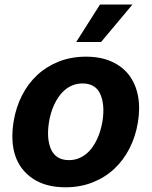

<svg xmlns="http://www.w3.org/2000/svg" viewBox="-20 -797 654 828"><path d="M38.7 -273.1Q48.7 -333.8 74.6 -384.9Q100.5 -436.1 140.6 -473.4Q180.8 -510.7 233.8 -531.6Q286.9 -552.6 351.2 -552.6Q413.4 -552.6 460 -532Q506.7 -511.4 535.7 -474.1Q564.6 -436.8 574.9 -384.4Q585.2 -332 574.6 -268.5Q564.6 -208.1 538.5 -157Q512.4 -105.8 472.3 -68.5Q432.2 -31.2 379.1 -10.3Q326 10.7 262.1 10.7Q179 10.7 123.9 -25.2Q67.8 -61.8 46.3 -124.1Q24.9 -186.4 38.7 -273.1ZM200.3 -152.7Q221.6 -106.5 277 -106.5Q299.4 -106.5 317.8 -113.6Q336.3 -120.7 351.4 -133Q366.5 -145.2 378.2 -161.6Q389.9 -177.9 398.6 -196.6Q407.3 -215.2 413 -235.1Q418.7 -255 421.9 -273.8Q432.9 -345.5 412.6 -391Q392 -437.1 335.9 -437.1Q313.9 -437.1 295.3 -430Q276.6 -422.9 261.5 -410.5Q246.4 -398.1 234.6 -381.6Q222.7 -365.1 214 -346.4Q205.3 -327.8 199.6 -307.9Q193.9 -288 191.1 -269.2Q180 -197.8 200.3 -152.7ZM308.6 -615.8 411.2 -777.3H551.1L415.8 -615.8Z"/></svg>

Font: Inter P
Style: Bold Italic
Weight: 700
Italic angle: 9.39999°
Designer: Rasmus Andersson
Foundry: rsms
Version: Version 3.018;git-588b23468